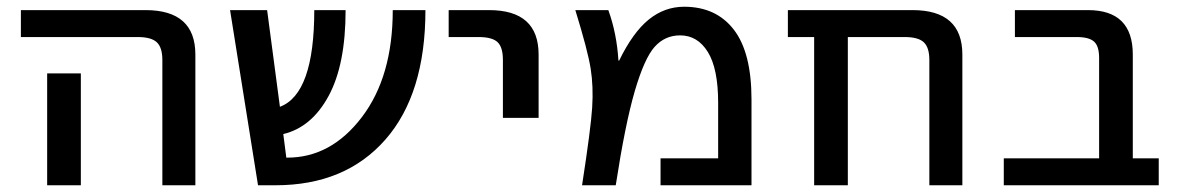

<svg xmlns="http://www.w3.org/2000/svg" viewBox="-20 -550 3507 570"><path d="M220 -332V-100V0H120V-100V-332ZM42 -440V-520H412Q560 -520 560 -388V0H462V-372Q462 -409 445.5 -424.5Q429 -440 389 -440Z M1243 -520Q1243 -271 1124 -135.5Q1005 0 798 0H746L663 -520H773L811 -233Q913 -271 913 -520H1006Q1006 -358 955.5 -265Q905 -172 821 -152L830 -82H833Q963 -82 1054.5 -202.5Q1146 -323 1146 -520Z M1312 -440V-520H1432Q1579 -520 1579 -388V-200H1473V-372Q1473 -410 1457 -425Q1441 -440 1401 -440Z M1816 -370H1818Q1859 -454 1906 -492Q1953 -530 2011 -530Q2106 -530 2158.5 -462Q2211 -394 2211 -255V0H1941V-80H2112V-245Q2112 -346 2081.5 -395.5Q2051 -445 1999 -445Q1954 -445 1923.5 -411Q1893 -377 1864.5 -279.5Q1836 -182 1808 0H1708Q1734 -168 1738 -230.5Q1742 -293 1733.5 -346.5Q1725 -400 1688 -520H1786Q1811 -451 1816 -370Z M2739 -372Q2739 -409 2722.5 -424.5Q2706 -440 2666 -440H2497V0H2397V-440H2319V-520H2689Q2837 -520 2837 -388V0H2739Z M3243 -378Q3243 -413 3228 -426.5Q3213 -440 3177 -440H2993V-520H3210Q3343 -520 3343 -388V-80H3420V0H2960V-80H3243Z"/></svg>

Font: M PLUS 1p Medium
Style: Regular
Weight: 500
Version: Version 1.062